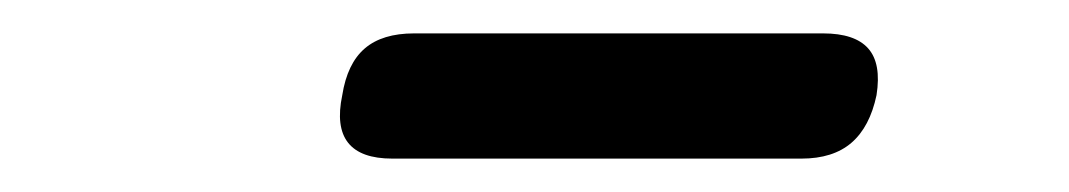

<svg xmlns="http://www.w3.org/2000/svg" viewBox="-20 -765 640 115"><path d="M215 -670Q196 -670 188.5 -679.5Q181 -689 185 -708Q188 -727 198.5 -736Q209 -745 228 -745H473Q492 -745 500 -736Q508 -727 505 -708Q501 -689 490 -679.5Q479 -670 460 -670Z"/></svg>

Font: Maple Mono Normal NL
Style: Italic
Weight: 400
Italic angle: -10°
Monospace: yes
Designer: subframe7536
Version: Version 7.000